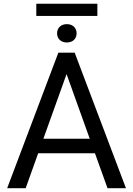

<svg xmlns="http://www.w3.org/2000/svg" viewBox="-20 -987 698 1007"><path d="M543.9 0H640.6L371.6 -710.9H286.1L17.6 0H114.7L180.2 -183.1H478ZM207.5 -259.3 329.1 -598.6 450.7 -259.3ZM279.3 -812.5C279.3 -785.2 298.3 -764.2 330.6 -764.2C363.3 -764.2 381.8 -785.2 381.8 -812.5C381.8 -838.9 363.3 -860.4 330.6 -860.4C298.3 -860.4 279.3 -838.9 279.3 -812.5ZM490.7 -967.3H170.4V-903.3H490.7Z"/></svg>

Font: Bert Sans
Style: Regular
Weight: 400
Designer: Christian Robertson (Google), Cristiano Sobral
Foundry: Google, Cristiano Sobral
Version: Version 3.101